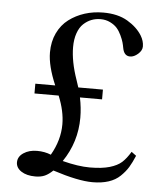

<svg xmlns="http://www.w3.org/2000/svg" viewBox="-51 -714 671 785"><g transform="rotate(5 284.5 -321.5)"><path d="M89.8 -314.9V-355H171.4Q138.2 -432.6 138.2 -487.8Q138.2 -532.2 155 -567.4Q171.9 -602.5 200.7 -624.3Q229.5 -646 265.4 -657.5Q301.3 -668.9 341.8 -668.9Q401.4 -668.9 441.4 -645.3Q481.4 -621.6 501.5 -588.9Q514.6 -567.4 514.6 -544.9Q514.6 -528.3 498.3 -513.9Q481.9 -499.5 465.8 -499.5Q440.9 -499.5 435.1 -531.7Q433.1 -543.5 429.9 -554.7Q426.8 -565.9 418.9 -582.8Q411.1 -599.6 400.6 -611.6Q390.1 -623.5 372.3 -632.3Q354.5 -641.1 332.5 -641.1Q313 -641.1 295.4 -634.3Q277.8 -627.4 262.9 -613.5Q248 -599.6 239.3 -575Q230.5 -550.3 230.5 -517.6Q230.5 -458.5 256.3 -384.8Q263.2 -365.2 266.1 -355H367.2V-314.9H276.4Q285.2 -272 285.2 -232.4Q285.2 -132.3 229 -49.8Q293.5 -33.2 341.3 -33.2Q390.6 -33.2 422.4 -42.5Q454.1 -51.8 471.7 -67.6Q489.3 -83.5 506.3 -111.8L525.9 -97.2Q513.7 -68.4 502 -49.1Q490.2 -29.8 470.9 -11.2Q451.7 7.3 423.3 16.6Q395 25.9 357.4 25.9Q297.9 25.9 194.3 -7.8Q177.7 8.3 161.6 15.6Q145.5 22.9 122.6 22.9Q86.9 22.9 64.9 8.5Q43 -5.9 43 -28.3Q43 -51.8 65.7 -66.9Q88.4 -82 121.1 -82Q152.3 -82 178.2 -71.3Q214.4 -133.8 214.4 -199.2Q214.4 -252.9 189 -314.9Z"/></g></svg>

Font: Elstob 10pt
Style: Regular
Weight: 400
Designer: Peter S. Baker
Version: Version 1.015